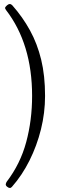

<svg xmlns="http://www.w3.org/2000/svg" viewBox="-20 -768 311 963"><path d="M15 168Q8 162 9 155.5Q10 149 14 143Q82 54 111.5 -55.5Q141 -165 141 -287Q141 -548 10 -718Q4 -726 6 -730.5Q8 -735 16 -742Q30 -754 42 -741Q94 -682 130.5 -615.5Q167 -549 186.5 -469Q206 -389 206 -287Q206 -202 185.5 -119.5Q165 -37 128 37Q91 111 40 169Q30 181 15 168Z"/></svg>

Font: Junicode Two Beta Condensed
Style: Regular
Weight: 400
Width: 3
Designer: Peter S. Baker
Foundry: Briery Creek Software
Version: Version 1.053; ttfautohint (v1.8.4)